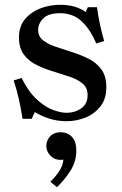

<svg xmlns="http://www.w3.org/2000/svg" viewBox="-20 -495 510 800"><path d="M139 -370Q139 -343 159.5 -327Q180 -311 212.5 -300Q245 -289 281.5 -277.5Q318 -266 350.5 -249.5Q383 -233 403 -205Q423 -177 423 -132Q423 -82 397.5 -50.5Q372 -19 334.5 -4.5Q297 10 259 10Q218 10 184.5 -1Q151 -12 125 -28L112 0H74Q68 -39 59 -80Q50 -121 37 -160L70 -170Q99 -112 133.5 -80.5Q168 -49 200.5 -37Q233 -25 258 -25Q292 -25 318.5 -43.5Q345 -62 345 -99Q345 -129 324.5 -146.5Q304 -164 271.5 -175Q239 -186 202.5 -197Q166 -208 133 -224Q100 -240 79.5 -267.5Q59 -295 59 -339Q59 -385 84 -415Q109 -445 148 -460Q187 -475 232 -475Q266 -475 293 -466.5Q320 -458 337 -445L346 -465H384Q389 -429 396.5 -393.5Q404 -358 414 -324L381 -314Q356 -373 320 -406.5Q284 -440 230 -440Q182 -440 160.5 -418.5Q139 -397 139 -370ZM233 56Q261 56 279.5 75Q298 94 298 132Q298 179 272.5 218Q247 257 217 285L190 262Q212 241 227.5 217Q243 193 244 170Q240 171 237 171Q234 171 230 171Q207 171 190 153.5Q173 136 173 113Q173 90 189 73Q205 56 233 56Z"/></svg>

Font: Brygada 1918 Medium
Style: Regular
Weight: 500
Designer: Mateusz Machalski | Borys Kosmynka | Przemek Hoffer
Foundry: NIEPODLEGLA 2018
Version: Version 3.006